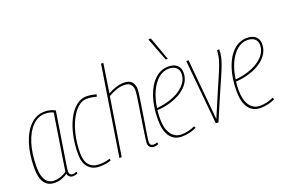

<svg xmlns="http://www.w3.org/2000/svg" viewBox="-102 -1140 2228 1497"><g transform="rotate(-20 1012.5 -391.0)"><path d="M287 10Q270 10 258.5 0Q247 -10 245 -26Q224 -11 196 -0.5Q168 10 138 10Q24 10 24 -151Q24 -264 52 -352Q80 -440 130.5 -490Q181 -540 249 -540Q298 -540 336 -518Q312 -368 297.5 -275.5Q283 -183 275 -133Q267 -83 264.5 -63.5Q262 -44 262 -41Q262 -6 291 -6Q304 -6 323 -14L327 1Q307 10 287 10ZM242 -43 315 -508Q288 -523 246 -523Q189 -523 143 -477.5Q97 -432 70.5 -348.5Q44 -265 44 -153Q44 -82 68.5 -45Q93 -8 138 -8Q165 -8 193 -17.5Q221 -27 242 -43Z M509 10Q449 10 415.5 -28Q382 -66 382 -137Q382 -220 398 -293Q414 -366 443 -421.5Q472 -477 511 -508.5Q550 -540 595 -540Q634 -540 678 -527L672 -509Q634 -521 592 -521Q552 -521 517.5 -490Q483 -459 456.5 -406Q430 -353 415 -284Q400 -215 400 -139Q400 -74 429.5 -40.5Q459 -7 513 -7Q539 -7 561 -11Q583 -15 601 -21L604 -5Q585 2 562 6Q539 10 509 10Z M932 -39Q932 -7 963 -7Q969 -7 976.5 -8.5Q984 -10 993 -14L997 2Q986 7 977 8.5Q968 10 960 10Q941 10 927.5 -1.5Q914 -13 914 -36Q914 -46 918.5 -77.5Q923 -109 929.5 -152.5Q936 -196 943.5 -244Q951 -292 958 -335.5Q965 -379 969 -410Q973 -441 973 -451Q973 -481 957.5 -501.5Q942 -522 901 -522Q869 -522 835 -509.5Q801 -497 770 -479L694 0H675L792 -740H811L774 -500Q805 -517 839 -528.5Q873 -540 908 -540Q953 -540 973 -516Q993 -492 993 -453Q993 -444 988.5 -413Q984 -382 977.5 -338Q971 -294 963 -245.5Q955 -197 948 -153Q941 -109 936.5 -78Q932 -47 932 -39Z M1313 -18Q1288 -5 1255.5 2.5Q1223 10 1193 10Q1127 10 1093 -38.5Q1059 -87 1059 -175Q1059 -284 1087 -366.5Q1115 -449 1164 -494.5Q1213 -540 1275 -540Q1323 -540 1348 -517Q1373 -494 1373 -456Q1373 -391 1324 -342Q1275 -293 1192 -268Q1164 -260 1135.5 -255Q1107 -250 1081 -249Q1077 -213 1077 -176Q1077 -98 1108 -52.5Q1139 -7 1194 -7Q1249 -7 1307 -33ZM1273 -523Q1227 -523 1188 -490.5Q1149 -458 1122 -400.5Q1095 -343 1084 -266Q1136 -269 1193 -287Q1266 -310 1310.5 -354Q1355 -398 1355 -453Q1355 -487 1333 -505Q1311 -523 1273 -523ZM1277 -598 1203 -792H1224L1294 -598Z M1496 3H1474L1423 -531L1442 -532L1489 -27Q1536 -139 1568.5 -214Q1601 -289 1622 -337.5Q1643 -386 1654.5 -418Q1666 -450 1671 -475Q1676 -500 1678 -530H1696Q1696 -499 1690 -470Q1684 -441 1670 -404Q1656 -367 1633 -314.5Q1610 -262 1576 -185Q1542 -108 1496 3Z M1965 -18Q1940 -5 1907.5 2.5Q1875 10 1845 10Q1779 10 1745 -38.5Q1711 -87 1711 -175Q1711 -284 1739 -366.5Q1767 -449 1816 -494.5Q1865 -540 1927 -540Q1975 -540 2000 -517Q2025 -494 2025 -456Q2025 -391 1976 -342Q1927 -293 1844 -268Q1816 -260 1787.5 -255Q1759 -250 1733 -249Q1729 -213 1729 -176Q1729 -98 1760 -52.5Q1791 -7 1846 -7Q1901 -7 1959 -33ZM1925 -523Q1879 -523 1840 -490.5Q1801 -458 1774 -400.5Q1747 -343 1736 -266Q1788 -269 1845 -287Q1918 -310 1962.5 -354Q2007 -398 2007 -453Q2007 -487 1985 -505Q1963 -523 1925 -523Z"/></g></svg>

Font: Georama SemiCondensed Thin
Style: Italic
Weight: 100
Width: 4
Italic angle: -9°
Designer: Jean-Baptiste Levee
Foundry: Production Type
Version: Version 1.000